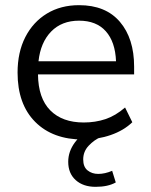

<svg xmlns="http://www.w3.org/2000/svg" viewBox="-20 -531 584 743"><path d="M48 0ZM302 9Q184 9 116 -59.5Q48 -128 48 -250Q48 -329 78 -387.5Q108 -446 161.5 -478.5Q215 -511 286 -511Q389 -511 444 -446.5Q499 -382 499 -273V-243H127Q128 -151 174.5 -104Q221 -57 304 -57Q349 -57 388 -70Q427 -83 464 -115L492 -58Q459 -26 408.5 -8.5Q358 9 302 9ZM286 -451Q219 -451 178 -409Q137 -367 129 -294H429Q426 -369 389.5 -410Q353 -451 286 -451ZM350 192Q302 192 273 166Q244 140 244 95Q244 55 270 20Q296 -15 340 -36L369 0Q345 10 323.5 32.5Q302 55 302 86Q302 115 319 128.5Q336 142 360 142Q386 142 414 130L428 175Q398 192 350 192Z"/></svg>

Font: Winston
Style: Regular
Weight: 400
Designer: Original fonts by Vernon Adams / Changes by Cristiano Sobral
Foundry: Original fonts by Vernon Adams / Changes by Cristiano Sobral
Version: Version 2.503;July 17, 2020;FontCreator 13.0.0.2655 64-bit